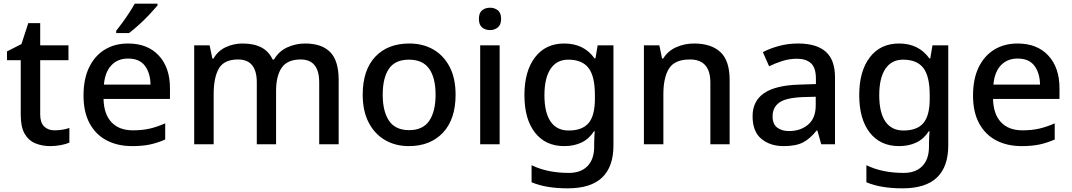

<svg xmlns="http://www.w3.org/2000/svg" viewBox="-20 -786 5841 1046"><path d="M277 -76Q298 -76 320 -79.5Q342 -83 358 -89V-9Q340 -1 311.5 4.5Q283 10 254 10Q210 10 173 -5Q136 -20 114.5 -57Q93 -94 93 -160V-458H18V-506L97 -546L134 -660H199V-539H353V-458H199V-162Q199 -118 220.5 -97Q242 -76 277 -76Z M678 -549Q784 -549 845 -483.5Q906 -418 906 -305V-247H544Q546 -164 587.5 -120Q629 -76 704 -76Q756 -76 796.5 -85.5Q837 -95 880 -114V-26Q839 -8 798 1Q757 10 700 10Q621 10 561.5 -21Q502 -52 468.5 -113.5Q435 -175 435 -265Q435 -356 465.5 -419Q496 -482 550.5 -515.5Q605 -549 678 -549ZM678 -467Q621 -467 586.5 -430Q552 -393 546 -325H800Q799 -388 769.5 -427.5Q740 -467 678 -467ZM838 -756Q823 -738 796 -709Q769 -680 738 -652Q707 -624 683 -606H613V-618Q628 -637 647 -663Q666 -689 684 -716.5Q702 -744 714 -766H838Z M1642 -549Q1733 -549 1779 -502Q1825 -455 1825 -351V0H1719V-337Q1719 -462 1618 -462Q1546 -462 1515 -417.5Q1484 -373 1484 -290V0H1379V-337Q1379 -462 1277 -462Q1201 -462 1172.5 -413Q1144 -364 1144 -272V0H1038V-539H1122L1137 -467H1143Q1167 -509 1210 -529Q1253 -549 1301 -549Q1426 -549 1465 -462H1473Q1499 -507 1545 -528Q1591 -549 1642 -549Z M2462 -270Q2462 -136 2393 -63Q2324 10 2207 10Q2134 10 2077.5 -23Q2021 -56 1988.5 -118.5Q1956 -181 1956 -270Q1956 -404 2024 -476.5Q2092 -549 2210 -549Q2284 -549 2340.5 -516.5Q2397 -484 2429.5 -422Q2462 -360 2462 -270ZM2065 -270Q2065 -179 2099.5 -128Q2134 -77 2209 -77Q2284 -77 2318.5 -128Q2353 -179 2353 -270Q2353 -362 2318 -411.5Q2283 -461 2208 -461Q2133 -461 2099 -411.5Q2065 -362 2065 -270Z M2650 -744Q2674 -744 2692 -730Q2710 -716 2710 -683Q2710 -651 2692 -636.5Q2674 -622 2650 -622Q2624 -622 2606.5 -636.5Q2589 -651 2589 -683Q2589 -716 2606.5 -730Q2624 -744 2650 -744ZM2702 -539V0H2596V-539Z M3054 -549Q3161 -549 3219 -468H3224L3236 -539H3322V7Q3322 122 3260.5 181Q3199 240 3073 240Q3014 240 2965.5 232Q2917 224 2876 207V114Q2962 156 3079 156Q3145 156 3181 118.5Q3217 81 3217 13V-5Q3217 -18 3218 -39Q3219 -60 3220 -71H3216Q3189 -29 3148 -9.5Q3107 10 3054 10Q2952 10 2894.5 -63.5Q2837 -137 2837 -268Q2837 -398 2894.5 -473.5Q2952 -549 3054 -549ZM3076 -461Q3013 -461 2979.5 -411Q2946 -361 2946 -267Q2946 -173 2979.5 -124Q3013 -75 3078 -75Q3152 -75 3186.5 -115.5Q3221 -156 3221 -248V-268Q3221 -371 3186 -416Q3151 -461 3076 -461Z M3761 -549Q3855 -549 3905 -502Q3955 -455 3955 -351V0H3850V-336Q3850 -462 3739 -462Q3656 -462 3625 -413Q3594 -364 3594 -272V0H3488V-539H3572L3587 -467H3593Q3619 -509 3664.5 -529Q3710 -549 3761 -549Z M4327 -549Q4428 -549 4478.5 -504.5Q4529 -460 4529 -365V0H4454L4433 -75H4429Q4394 -31 4355.5 -10.5Q4317 10 4249 10Q4176 10 4128 -29.5Q4080 -69 4080 -153Q4080 -235 4142 -278Q4204 -321 4333 -325L4425 -328V-358Q4425 -417 4398 -441.5Q4371 -466 4322 -466Q4281 -466 4243 -454Q4205 -442 4170 -425L4136 -502Q4174 -522 4223.5 -535.5Q4273 -549 4327 -549ZM4352 -257Q4260 -253 4224.5 -226.5Q4189 -200 4189 -152Q4189 -110 4214 -91Q4239 -72 4279 -72Q4341 -72 4382.5 -107Q4424 -142 4424 -212V-259Z M4878 -549Q4985 -549 5043 -468H5048L5060 -539H5146V7Q5146 122 5084.5 181Q5023 240 4897 240Q4838 240 4789.5 232Q4741 224 4700 207V114Q4786 156 4903 156Q4969 156 5005 118.5Q5041 81 5041 13V-5Q5041 -18 5042 -39Q5043 -60 5044 -71H5040Q5013 -29 4972 -9.5Q4931 10 4878 10Q4776 10 4718.5 -63.5Q4661 -137 4661 -268Q4661 -398 4718.5 -473.5Q4776 -549 4878 -549ZM4900 -461Q4837 -461 4803.5 -411Q4770 -361 4770 -267Q4770 -173 4803.5 -124Q4837 -75 4902 -75Q4976 -75 5010.5 -115.5Q5045 -156 5045 -248V-268Q5045 -371 5010 -416Q4975 -461 4900 -461Z M5524 -549Q5630 -549 5691 -483.5Q5752 -418 5752 -305V-247H5390Q5392 -164 5433.5 -120Q5475 -76 5550 -76Q5602 -76 5642.5 -85.5Q5683 -95 5726 -114V-26Q5685 -8 5644 1Q5603 10 5546 10Q5467 10 5407.5 -21Q5348 -52 5314.5 -113.5Q5281 -175 5281 -265Q5281 -356 5311.5 -419Q5342 -482 5396.5 -515.5Q5451 -549 5524 -549ZM5524 -467Q5467 -467 5432.5 -430Q5398 -393 5392 -325H5646Q5645 -388 5615.5 -427.5Q5586 -467 5524 -467Z"/></svg>

Font: Noto Sans Ol Chiki Medium
Style: Regular
Weight: 500
Designer: Monotype Design Team, Lewis McGuffie
Foundry: Monotype Imaging Inc.
Version: Version 2.003; ttfautohint (v1.8.4.7-5d5b)